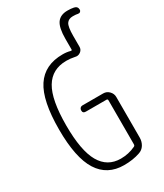

<svg xmlns="http://www.w3.org/2000/svg" viewBox="-234 -1038 968 1136"><g transform="rotate(-30 250.0 -470.0)"><path d="M471.7 -946.3Q495.1 -941.4 495.1 -918Q495.1 -910.2 488.8 -905.3Q482.4 -900.4 473.6 -902.3Q461.9 -905.3 439.5 -905.3Q410.2 -905.3 397 -885.3Q383.8 -865.2 383.8 -803.7V-728.5Q383.8 -709 367.2 -696.8Q350.6 -684.6 330.1 -690.4Q301.8 -696.3 274.4 -696.3Q176.8 -696.3 129.9 -618.2Q83 -540 83 -365.2Q83 -192.4 128.9 -112.8Q174.8 -33.2 265.6 -33.2Q319.3 -33.2 366.2 -55.7Q374 -58.6 374 -69.3V-369.1Q374 -377.9 365.2 -377.9H224.6Q203.1 -377.9 204.1 -398.4Q204.1 -407.2 210 -413.6Q215.8 -419.9 224.6 -419.9H367.2Q390.6 -419.9 407.2 -402.8Q423.8 -385.7 423.8 -363.3V-85.9Q423.8 -58.6 410.2 -36.6Q396.5 -14.6 372.1 -6.8Q324.2 9.8 263.7 9.8Q149.4 9.8 91.8 -81.1Q34.2 -171.9 34.2 -365.2Q34.2 -562.5 92.8 -651.4Q151.4 -740.2 274.4 -740.2Q302.7 -740.2 327.1 -733.4Q335 -731.4 335 -739.3V-810.5Q335 -886.7 357.4 -918.5Q379.9 -950.2 428.7 -950.2Q453.1 -950.2 471.7 -946.3Z"/></g></svg>

Font: Rounded Mgen+ 1mn light
Style: Regular
Weight: 200
Designer: [Source Han Sans]
Ryoko NISHIZUKA  (kana & ideographs); Paul D. Hunt (Latin, Greek & Cyrillic); Wenlong ZHANG  (bopomofo
Version: Version 1.059.20150602